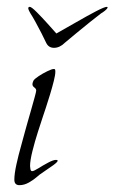

<svg xmlns="http://www.w3.org/2000/svg" viewBox="-20 -535 335 562"><path d="M293 -515Q293 -515 294 -514.5Q295 -514 295 -513Q294 -509 287 -503.5Q280 -498 276 -496Q264 -487 243.5 -470.5Q223 -454 203 -437.5Q183 -421 170 -410Q155 -395 138 -395Q122 -395 115 -410Q110 -421 101.5 -437.5Q93 -454 84 -470.5Q75 -487 69 -496Q68 -498 65 -503.5Q62 -509 63 -513Q65 -515 67 -515Q72 -515 87.5 -499.5Q103 -484 120 -465Q137 -446 145 -437Q172 -452 204 -470.5Q236 -489 261 -502Q286 -515 293 -515ZM37 7Q22 7 22 -9Q22 -26 28 -53.5Q34 -81 42 -109Q50 -137 54 -153Q55 -157 60 -174.5Q65 -192 71 -213Q77 -234 81.5 -250.5Q86 -267 86 -270Q86 -275 80.5 -279Q75 -283 75 -288Q75 -291 76 -294Q77 -297 78 -299Q81 -304 93 -312Q105 -320 118.5 -326.5Q132 -333 137 -333Q140 -333 141 -332Q142 -330 142 -325Q142 -316 137.5 -298Q133 -280 126.5 -258.5Q120 -237 114 -219Q108 -201 105 -192Q100 -177 91 -149Q82 -121 75 -93Q68 -65 68 -49Q68 -47 69 -40.5Q70 -34 74 -34Q79 -34 92.5 -42.5Q106 -51 121 -59Q136 -67 144 -67Q148 -67 149 -65Q149 -61 136 -51.5Q123 -42 108.5 -32.5Q94 -23 89 -18Q79 -9 65 -1Q51 7 37 7Z"/></svg>

Font: Moon Dance
Style: Regular
Weight: 400
Designer: Robert E. Leuschke
Foundry: Robert E. Leuschke
Version: Version 1.010; ttfautohint (v1.8.3)